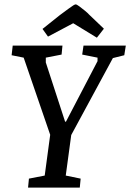

<svg xmlns="http://www.w3.org/2000/svg" viewBox="-20 -856 594 876"><path d="M108 0 112 -41 184 -55 209 -241 88 -593 33 -604 38 -648H265L261 -607L189 -593V-571L277 -301H281L425 -577V-593L355 -607L361 -648H554L547 -604L495 -591L305 -240L280 -55L348 -41L344 0ZM422 -684 314 -750 199 -689 174 -724 253 -787Q279 -806 293 -816.5Q307 -827 314.5 -831.5Q322 -836 325 -836Q330 -836 342 -827Q354 -818 367 -807.5Q380 -797 387 -789L454 -725Z"/></svg>

Font: Faustina Light Medium
Style: Italic
Weight: 500
Italic angle: -8°
Version: Version 1.200